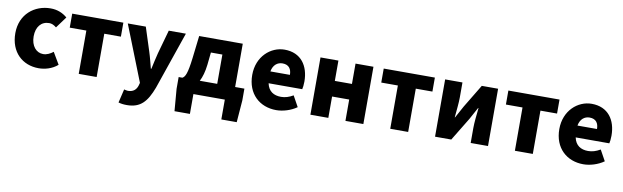

<svg xmlns="http://www.w3.org/2000/svg" viewBox="-47 -1121 6093 1878"><g transform="rotate(10 2999.5 -182.0)"><path d="M323 14C383 14 455 -4 511 -53L442 -170C413 -147 379 -130 343 -130C274 -130 222 -190 222 -285C222 -379 271 -439 350 -439C374 -439 396 -430 422 -409L505 -522C462 -559 408 -583 339 -583C180 -583 40 -473 40 -285C40 -96 163 14 323 14Z M720 0H898V-430H1063V-569H555V-430H720Z M1236 219C1371 219 1433 147 1488 1L1684 -569H1514L1448 -333C1435 -279 1422 -226 1411 -172H1406C1391 -228 1379 -281 1362 -333L1286 -569H1107L1325 -17L1317 12C1304 52 1276 80 1222 80C1209 80 1194 75 1184 73L1152 208C1176 215 1199 219 1236 219Z M1859 0H2171V197H2324L2341 -22V-139H2249V-569H1816L1790 -347C1771 -188 1752 -154 1725 -139H1688V-22L1706 197H1859ZM1898 -139C1920 -181 1936 -236 1944 -306L1957 -430H2071V-139Z M2683 14C2749 14 2827 -9 2886 -51L2827 -158C2786 -134 2748 -122 2707 -122C2635 -122 2581 -154 2565 -232H2899C2903 -246 2907 -277 2907 -309C2907 -464 2827 -583 2663 -583C2526 -583 2393 -469 2393 -285C2393 -96 2519 14 2683 14ZM2562 -349C2574 -416 2617 -447 2666 -447C2731 -447 2756 -405 2756 -349Z M3021 0H3199V-212H3369V0H3547V-569H3369V-367H3199V-569H3021Z M3814 0H3992V-430H4157V-569H3649V-430H3814Z M4259 0H4420L4560 -230C4578 -262 4606 -315 4625 -349H4629C4622 -279 4613 -204 4613 -148V0H4785V-569H4623L4484 -339C4467 -306 4437 -254 4419 -220H4416C4422 -289 4431 -365 4431 -421V-569H4259Z M5052 0H5230V-430H5395V-569H4887V-430H5052Z M5733 14C5799 14 5877 -9 5936 -51L5877 -158C5836 -134 5798 -122 5757 -122C5685 -122 5631 -154 5615 -232H5949C5953 -246 5957 -277 5957 -309C5957 -464 5877 -583 5713 -583C5576 -583 5443 -469 5443 -285C5443 -96 5569 14 5733 14ZM5612 -349C5624 -416 5667 -447 5716 -447C5781 -447 5806 -405 5806 -349Z"/></g></svg>

Font: Noto Sans CJK TC Black
Style: Regular
Weight: 900
Designer: Ryoko NISHIZUKA 西塚涼子 (kana, bopomofo & ideographs); Paul D. Hunt (Latin, Greek & Cyrillic); Sandoll Communications 산돌커뮤니
Foundry: Adobe
Version: Version 2.004;hotconv 1.0.118;makeotfexe 2.5.65603